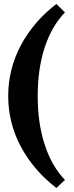

<svg xmlns="http://www.w3.org/2000/svg" viewBox="-20 -766 369 960"><path d="M261.7 173.8Q147 85 84 -33.4Q21 -151.9 21 -285.6Q21 -419.9 84 -538.8Q147 -657.7 261.7 -746.1L304.7 -704.1Q237.8 -634.3 203.1 -527.6Q168.5 -420.9 168.5 -285.6Q168.5 -150.4 203.4 -43Q238.3 64.5 304.7 133.8Z"/></svg>

Font: Elstob 8pt
Style: Bold
Weight: 700
Designer: Peter S. Baker
Version: Version 1.015